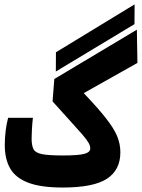

<svg xmlns="http://www.w3.org/2000/svg" viewBox="-20 -838 638 863"><path d="M262.2 4.9Q164.6 4.9 107.4 -16.6Q50.3 -38.1 25.9 -80.6Q1.5 -123 1.5 -185.5Q1.5 -217.3 5.4 -250Q9.3 -282.7 16.6 -308.6H127.9Q125 -283.2 123.5 -256.8Q122.1 -230.5 122.1 -215.3Q122.1 -184.6 130.4 -168Q138.7 -151.4 168.5 -145.3Q198.2 -139.2 262.2 -139.2Q330.6 -139.2 358.2 -146.2Q385.7 -153.3 385.7 -170.9Q385.7 -183.1 377.4 -197.3Q369.1 -211.4 350.1 -233.4Q331.1 -255.4 298.3 -291.3Q265.6 -327.1 216.3 -382.3L224.1 -482.9L595.2 -704.6L597.7 -555.2L356.4 -419.4Q420.9 -351.6 456.5 -306.2Q492.2 -260.7 506.6 -225.8Q521 -190.9 521 -153.3Q521 -73.7 460.4 -34.4Q399.9 4.9 262.2 4.9ZM231 -516.6 231.4 -603 585 -818.4 584.5 -729.5Z"/></svg>

Font: Cascadia Code PL
Style: Bold
Weight: 700
Monospace: yes
Designer: Aaron Bell
Foundry: Saja Typeworks
Version: Version 2404.023; ttfautohint (v1.8.4)